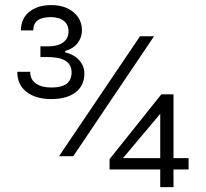

<svg xmlns="http://www.w3.org/2000/svg" viewBox="-20 -724 827 770"><path d="M622.6 -44.4H419.4V-85.9L627 -345.7H675.8V-89.8H736.3V-44.4H675.8V26.4H622.6ZM622.6 -89.8V-267.6L473.1 -89.8ZM185.1 -703.6Q240.2 -703.6 274.4 -675.3Q308.6 -647 308.6 -602.1Q308.6 -573.7 291.3 -551.3Q273.9 -528.8 241.2 -519.5V-514.2Q277.8 -505.4 298.1 -481.9Q318.4 -458.5 318.4 -429.7Q318.4 -380.9 283.2 -353.8Q248 -326.7 185.5 -326.7Q123.5 -326.7 86.4 -355.5Q49.3 -384.3 49.3 -436H101.1Q101.1 -405.3 123.8 -389.2Q146.5 -373 186.5 -373Q267.1 -373 267.1 -433.6Q267.1 -495.1 172.4 -495.1H142.1V-538.1H172.4Q211.9 -538.1 233.4 -554Q254.9 -569.8 254.9 -598.1Q254.9 -625.5 235.8 -640.4Q216.8 -655.3 183.1 -655.3Q113.3 -655.3 113.3 -602.1H64Q64 -649.4 97.4 -676.5Q130.9 -703.6 185.1 -703.6ZM273.9 -97.7H216.8L541.5 -578.6H597.7Z"/></svg>

Font: Estedad-FD Regular
Style: FD-Regular
Weight: 400
Designer: Amin Abedi
Version: Version 7.3